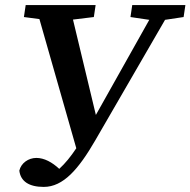

<svg xmlns="http://www.w3.org/2000/svg" viewBox="-20 -683 749 755"><path d="M493 -616 567 -605 357 -231 267 -606 349 -616 356 -663H81L74 -616L135 -608L280 -100C258 -67 237 -41 213 -19C185 -45 154 -62 123 -62C92 -62 63 -42 56 -12C61 30 94 52 152 52C229 52 289 -18 354 -130L629 -605L702 -616L709 -663H500Z"/></svg>

Font: Source Serif Pro Semibold
Style: Italic
Weight: 600
Italic angle: -12°
Designer: Frank Grießhammer
Foundry: Adobe Systems Incorporated
Version: Version 3.001;hotconv 1.0.111;makeotfexe 2.5.65597